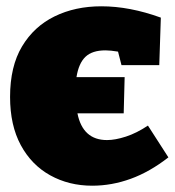

<svg xmlns="http://www.w3.org/2000/svg" viewBox="-20 -575 557 610"><path d="M273 15Q199 15 139.5 -18Q80 -51 46 -114Q12 -177 12 -267Q12 -364 50 -427.5Q88 -491 153.5 -523Q219 -555 302 -555Q392 -555 491 -519L486 -368H366L355 -411Q331 -415 315 -415Q273 -415 251.5 -394.5Q230 -374 223 -330H376L373 -215H226Q243 -130 320 -130Q346 -130 380 -141Q414 -152 450 -176L515 -75Q456 -29 395.5 -7Q335 15 273 15Z"/></svg>

Font: Bitter Black
Style: Regular
Weight: 900
Designer: Sol Matas, and Bitter project Authors
Foundry: Sol Matas
Version: Version 2.001